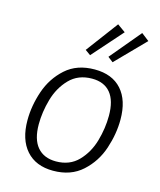

<svg xmlns="http://www.w3.org/2000/svg" viewBox="-118 -868 804 963"><g transform="rotate(15 284.5 -386.0)"><path d="M60 -201Q60 -276 86 -352.5Q112 -429 170.5 -481.5Q229 -534 321 -534Q412 -534 461 -479Q510 -424 510 -324Q510 -250 484.5 -173Q459 -96 400 -42.5Q341 11 249 11Q159 11 109.5 -45Q60 -101 60 -201ZM449 -328Q449 -406 416 -446Q383 -486 320 -486Q248 -486 203 -439.5Q158 -393 139 -326Q120 -259 120 -196Q120 -118 154 -78Q188 -38 251 -38Q322 -38 366.5 -84Q411 -130 430 -196.5Q449 -263 449 -328ZM417 -753 279 -597 251 -617 375 -783ZM543 -741 397 -592 370 -613 503 -772Z"/></g></svg>

Font: Fira Sans Light
Style: Italic
Weight: 300
Italic angle: -8°
Designer: bBox Type GmbH & Carrois Corporate GbR & Edenspiekermann AG
Foundry: bBox Type GmbH & Carrois Corporate GbR & Edenspiekermann AG
Version: Version 4.301